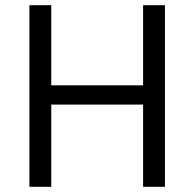

<svg xmlns="http://www.w3.org/2000/svg" viewBox="-20 -718 747 738"><path d="M530 -316H177V0H93V-698H177V-390H530V-698H614V0H530Z"/></svg>

Font: IBM Plex Sans Devanagari
Style: Regular
Weight: 400
Designer: Mike Abbink, Paul van der Laan, Pieter van Rosmalen, Erin McLaughlin
Foundry: Bold Monday
Version: Version 1.1